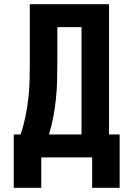

<svg xmlns="http://www.w3.org/2000/svg" viewBox="-20 -755 640 921"><path d="M422 146V0H178V146H46V-110H79Q93 -152 102 -195.5Q111 -239 116 -283Q121 -327 122 -371Q123 -415 123 -459V-735H503V-110H554V146ZM215 -110H371V-625H255V-459Q255 -415 254 -371Q253 -327 248.5 -283Q244 -239 236 -196Q228 -153 215 -110Z"/></svg>

Font: Iosevka SS04 XBd Ex
Style: Regular
Weight: 800
Width: 7
Monospace: yes
Designer: Belleve Invis
Foundry: Belleve Invis
Version: Version 19.0.0; ttfautohint (v1.8.4)